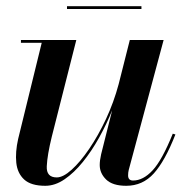

<svg xmlns="http://www.w3.org/2000/svg" viewBox="-20 -589 614 619"><path d="M196 -569H436V-560H196ZM226 -460 147 -148.5Q132.5 -89.5 130.8 -53.2Q129 -17 163 -17Q183.5 -17 211 -41.8Q238.5 -66.5 267.5 -109Q296.5 -151.5 321.8 -205.5Q347 -259.5 362.5 -317.5L398.5 -460H507.5L395 -41Q393 -33 393 -23.5Q393 -7 409 -7Q441.5 -7 472 -39.8Q502.5 -72.5 537 -158L545.5 -155.5Q512 -70 476 -30Q440 10 387 10Q343 10 322.2 -10.2Q301.5 -30.5 301.5 -57Q301.5 -71.5 306 -91.5L341.5 -233Q323.5 -188.5 299.5 -145.2Q275.5 -102 247.2 -67Q219 -32 188.2 -11Q157.5 10 126 10Q80 10 58 -10.2Q36 -30.5 32.5 -64.5Q29 -98.5 38.5 -141L114.5 -451H47.5V-460Z"/></svg>

Font: Bodoni* 24pt Medium
Style: Italic
Weight: 500
Italic angle: -13°
Version: Version 2.3